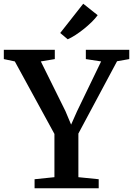

<svg xmlns="http://www.w3.org/2000/svg" viewBox="-36 -1010 713 1030"><path d="M256 -59.5V-291.5L43.5 -680.5L-15.5 -693V-743H258V-693L183 -680.5L315 -414L345.5 -341.5L377.5 -413.5L506.5 -680.5L424.5 -693V-743H657.5V-693L592 -681.5L384.5 -293.5V-59.5L493.5 -48.5V0H149.5V-48.5ZM327 -799.5 287 -833 410.5 -990 488 -928.5Q474.5 -910 455 -891Q435.5 -872 413.2 -854.2Q391 -836.5 369 -822.2Q347 -808 328 -799.5Z"/></svg>

Font: Merriweather 36pt SemiBold
Style: Regular
Weight: 600
Version: Version 2.100